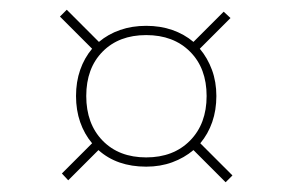

<svg xmlns="http://www.w3.org/2000/svg" viewBox="-20 -522 600 394"><path d="M443 -148 457 -162 391 -228Q407 -247 415.5 -271.5Q424 -296 424 -325Q424 -354 415 -378.5Q406 -403 390 -422L453 -485L439 -498L377 -436Q358 -452 333.5 -460.5Q309 -469 280 -469Q251 -469 226.5 -460.5Q202 -452 183 -436L117 -502L103 -488L169 -422Q153 -403 144.5 -378.5Q136 -354 136 -325Q136 -296 144.5 -271.5Q153 -247 169 -228L107 -166L120 -152L182 -214Q201 -197 225.5 -188.5Q250 -180 280 -180Q309 -180 333.5 -189Q358 -198 377 -214ZM280 -199Q224 -199 190.5 -233.5Q157 -268 157 -325Q157 -382 190.5 -416Q224 -450 280 -450Q336 -450 370 -416Q404 -382 404 -325Q404 -268 370 -233.5Q336 -199 280 -199Z"/></svg>

Font: Fixel Variable
Style: Regular
Weight: 100
Width: 3
Designer: AlfaBravo + MacPaw
Foundry: Kyrylo Tkachov, Marchela Mozhyna, Serhii Makarenko, Maria Weinstein, Zakhar Kryvoshyya
Version: Version 1.211